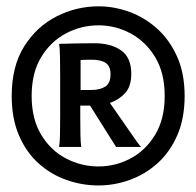

<svg xmlns="http://www.w3.org/2000/svg" viewBox="-20 -563 605 592"><path d="M283.7 8.8Q232.9 8.8 185.1 -8.1Q137.2 -24.9 99.1 -59.1Q61 -93.3 38.6 -145.3Q16.1 -197.3 16.1 -267.1Q16.1 -358.9 54.7 -420.2Q93.3 -481.4 154.5 -512.5Q215.8 -543.5 283.7 -543.5Q332.5 -543.5 379.6 -526.1Q426.8 -508.8 465.1 -474.1Q503.4 -439.5 526.4 -387.7Q549.3 -335.9 549.3 -267.1Q549.3 -197.3 526.4 -145.3Q503.4 -93.3 465.1 -59.1Q426.8 -24.9 379.6 -8.1Q332.5 8.8 283.7 8.8ZM283.7 -49.8Q335.9 -49.8 382.6 -74.5Q429.2 -99.1 458.5 -147.7Q487.8 -196.3 487.8 -267.1Q487.8 -338.4 458.5 -386.7Q429.2 -435.1 382.6 -460Q335.9 -484.9 283.7 -484.9Q230.5 -484.9 183.3 -460Q136.2 -435.1 106.9 -386.7Q77.6 -338.4 77.6 -267.1Q77.6 -196.3 106.9 -147.7Q136.2 -99.1 183.3 -74.5Q230.5 -49.8 283.7 -49.8ZM162.1 -109.9Q164.6 -123 165 -147.7Q165.5 -172.4 165.5 -204.6V-327.1Q165.5 -358.9 165 -386.7Q164.6 -414.6 162.1 -427.7Q162.1 -427.7 178.7 -428.2Q195.3 -428.7 220.5 -429.2Q245.6 -429.7 271 -429.7Q321.8 -429.7 353.3 -407.7Q384.8 -385.7 384.8 -335.4Q384.8 -296.9 366.2 -276.4Q347.7 -255.9 318.8 -245.6Q327.6 -232.9 342 -212.4Q356.4 -191.9 371.3 -170.2Q386.2 -148.4 398.2 -131.6Q410.2 -114.7 414.6 -109.9H337.9L257.8 -237.3H227.5V-204.6Q227.5 -172.4 228 -147.5Q228.5 -122.6 230.5 -109.9ZM228.5 -285.6H261.2Q288.6 -285.6 304.7 -296.1Q320.8 -306.6 320.8 -334.5Q320.8 -358.9 305.9 -368.9Q291 -378.9 262.7 -378.9Q250.5 -378.9 243.9 -378.7Q237.3 -378.4 228.5 -377.9Z"/></svg>

Font: Harmattan
Style: Bold
Weight: 700
Designer: George W. Nuss III and SIL International
Foundry: SIL International
Version: Version 4.000